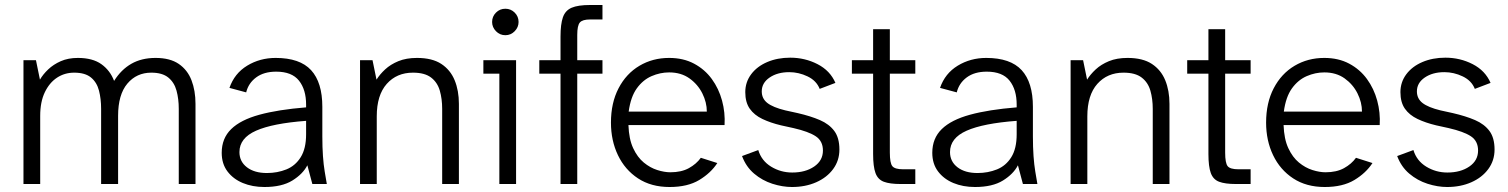

<svg xmlns="http://www.w3.org/2000/svg" viewBox="-20 -737 6040 769"><path d="M74 0V-496H124L140 -418Q152 -439 173 -459Q194 -479 223.5 -492Q253 -505 292 -505Q351 -505 386 -480Q421 -455 437 -413Q465 -458 506 -481.5Q547 -505 603 -505Q661 -505 696 -481Q731 -457 747 -415.5Q763 -374 763 -321V0H696V-301Q696 -341 687 -374Q678 -407 654 -426.5Q630 -446 586 -446Q527 -446 490 -402Q453 -358 453 -273V0H385V-301Q385 -341 376.5 -374Q368 -407 344.5 -426.5Q321 -446 277 -446Q239 -446 208.5 -426Q178 -406 159.5 -367.5Q141 -329 141 -273V0Z M1039 12Q991 12 952.5 -4Q914 -20 891 -50.5Q868 -81 868 -125Q868 -183 906 -220Q944 -257 1019 -277.5Q1094 -298 1206 -307V-318Q1206 -378 1177.5 -414Q1149 -450 1086 -450Q1037 -450 1006 -427Q975 -404 966 -367L899 -385Q919 -443 970 -474Q1021 -505 1084 -505Q1181 -505 1226 -456Q1271 -407 1271 -309V-191Q1271 -147 1273.5 -112Q1276 -77 1280.5 -50Q1285 -23 1289 0H1231L1211 -75Q1193 -40 1151 -14Q1109 12 1039 12ZM1049 -44Q1091 -44 1127 -58.5Q1163 -73 1184.5 -107.5Q1206 -142 1206 -199V-253Q1072 -243 1005.5 -213.5Q939 -184 939 -128Q939 -90 969 -67Q999 -44 1049 -44Z M1422 0V-496H1472L1488 -418Q1501 -439 1522.5 -459Q1544 -479 1575.5 -492Q1607 -505 1650 -505Q1711 -505 1747.5 -481Q1784 -457 1801 -415.5Q1818 -374 1818 -321V0H1751V-301Q1751 -341 1741.5 -374Q1732 -407 1706.5 -426.5Q1681 -446 1634 -446Q1569 -446 1529 -401Q1489 -356 1489 -271V0Z M1980 0V-442H1916V-496H2047V0ZM2004 -596Q1982 -596 1966.5 -612Q1951 -628 1951 -649Q1951 -671 1966.5 -686.5Q1982 -702 2004 -702Q2026 -702 2041.5 -686.5Q2057 -671 2057 -649Q2057 -628 2041.5 -612Q2026 -596 2004 -596Z M2225 0V-442H2140V-496H2225V-591Q2225 -640 2234.5 -667.5Q2244 -695 2269.5 -706Q2295 -717 2344 -717H2393V-659H2343Q2313 -659 2302.5 -647Q2292 -635 2292 -597V-496H2393V-442H2292V0Z M2662 12Q2588 12 2535.5 -22.5Q2483 -57 2455 -115.5Q2427 -174 2427 -246Q2427 -325 2457.5 -383.5Q2488 -442 2541 -473.5Q2594 -505 2660 -505Q2717 -505 2760 -482Q2803 -459 2831 -420.5Q2859 -382 2872 -334Q2885 -286 2882 -236H2497Q2499 -180 2516 -143.5Q2533 -107 2558.5 -86Q2584 -65 2612.5 -56Q2641 -47 2665 -47Q2709 -47 2739 -63.5Q2769 -80 2787 -105L2853 -84Q2827 -44 2780.5 -16Q2734 12 2662 12ZM2498 -290H2811Q2811 -327 2793 -363Q2775 -399 2741.5 -423Q2708 -447 2660 -447Q2624 -447 2589.5 -432Q2555 -417 2530.5 -383Q2506 -349 2498 -290Z M3152 12Q3114 12 3073.5 -1Q3033 -14 3000.5 -41.5Q2968 -69 2952 -112L3017 -136Q3030 -93 3068.5 -69.5Q3107 -46 3153 -46Q3206 -46 3241 -70Q3276 -94 3276 -134Q3276 -172 3247.5 -191Q3219 -210 3158 -224L3108 -235Q3066 -245 3033.5 -260.5Q3001 -276 2983 -301.5Q2965 -327 2965 -368Q2965 -408 2988.5 -439.5Q3012 -471 3053 -488.5Q3094 -506 3145 -506Q3204 -506 3254.5 -480Q3305 -454 3326 -405L3263 -381Q3250 -414 3214.5 -431Q3179 -448 3141 -448Q3094 -448 3062.5 -426.5Q3031 -405 3031 -371Q3031 -342 3053.5 -324.5Q3076 -307 3125 -295L3175 -284Q3227 -272 3264 -256Q3301 -240 3321.5 -212.5Q3342 -185 3342 -138Q3342 -94 3317 -60Q3292 -26 3249 -7Q3206 12 3152 12Z M3587 0Q3544 0 3520 -9Q3496 -18 3486.5 -44Q3477 -70 3477 -120V-442H3392V-496H3477V-620H3544V-496H3646V-442H3544V-126Q3544 -84 3554 -71.5Q3564 -59 3597 -59H3646V0Z M3885 12Q3837 12 3798.5 -4Q3760 -20 3737 -50.5Q3714 -81 3714 -125Q3714 -183 3752 -220Q3790 -257 3865 -277.5Q3940 -298 4052 -307V-318Q4052 -378 4023.5 -414Q3995 -450 3932 -450Q3883 -450 3852 -427Q3821 -404 3812 -367L3745 -385Q3765 -443 3816 -474Q3867 -505 3930 -505Q4027 -505 4072 -456Q4117 -407 4117 -309V-191Q4117 -147 4119.5 -112Q4122 -77 4126.5 -50Q4131 -23 4135 0H4077L4057 -75Q4039 -40 3997 -14Q3955 12 3885 12ZM3895 -44Q3937 -44 3973 -58.5Q4009 -73 4030.5 -107.5Q4052 -142 4052 -199V-253Q3918 -243 3851.5 -213.5Q3785 -184 3785 -128Q3785 -90 3815 -67Q3845 -44 3895 -44Z M4268 0V-496H4318L4334 -418Q4347 -439 4368.5 -459Q4390 -479 4421.5 -492Q4453 -505 4496 -505Q4557 -505 4593.5 -481Q4630 -457 4647 -415.5Q4664 -374 4664 -321V0H4597V-301Q4597 -341 4587.5 -374Q4578 -407 4552.5 -426.5Q4527 -446 4480 -446Q4415 -446 4375 -401Q4335 -356 4335 -271V0Z M4930 0Q4887 0 4863 -9Q4839 -18 4829.5 -44Q4820 -70 4820 -120V-442H4735V-496H4820V-620H4887V-496H4989V-442H4887V-126Q4887 -84 4897 -71.5Q4907 -59 4940 -59H4989V0Z M5286 12Q5212 12 5159.5 -22.5Q5107 -57 5079 -115.5Q5051 -174 5051 -246Q5051 -325 5081.5 -383.5Q5112 -442 5165 -473.5Q5218 -505 5284 -505Q5341 -505 5384 -482Q5427 -459 5455 -420.5Q5483 -382 5496 -334Q5509 -286 5506 -236H5121Q5123 -180 5140 -143.5Q5157 -107 5182.5 -86Q5208 -65 5236.5 -56Q5265 -47 5289 -47Q5333 -47 5363 -63.5Q5393 -80 5411 -105L5477 -84Q5451 -44 5404.5 -16Q5358 12 5286 12ZM5122 -290H5435Q5435 -327 5417 -363Q5399 -399 5365.5 -423Q5332 -447 5284 -447Q5248 -447 5213.5 -432Q5179 -417 5154.5 -383Q5130 -349 5122 -290Z M5776 12Q5738 12 5697.5 -1Q5657 -14 5624.5 -41.5Q5592 -69 5576 -112L5641 -136Q5654 -93 5692.5 -69.5Q5731 -46 5777 -46Q5830 -46 5865 -70Q5900 -94 5900 -134Q5900 -172 5871.5 -191Q5843 -210 5782 -224L5732 -235Q5690 -245 5657.5 -260.5Q5625 -276 5607 -301.5Q5589 -327 5589 -368Q5589 -408 5612.5 -439.5Q5636 -471 5677 -488.5Q5718 -506 5769 -506Q5828 -506 5878.5 -480Q5929 -454 5950 -405L5887 -381Q5874 -414 5838.5 -431Q5803 -448 5765 -448Q5718 -448 5686.5 -426.5Q5655 -405 5655 -371Q5655 -342 5677.5 -324.5Q5700 -307 5749 -295L5799 -284Q5851 -272 5888 -256Q5925 -240 5945.5 -212.5Q5966 -185 5966 -138Q5966 -94 5941 -60Q5916 -26 5873 -7Q5830 12 5776 12Z"/></svg>

Font: Atkinson Hyperlegible Next Light
Style: Regular
Weight: 300
Designer: Elliott Scott, Megan Eiswerth, Linus Boman, Theodore Petrosky, Letters from Sweden
Foundry: Applied Design Works, Letters from Sweden
Version: Version 2.001